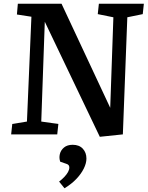

<svg xmlns="http://www.w3.org/2000/svg" viewBox="-20 -723 797 1033"><path d="M573 -143 590 -630 506 -647 512 -703H754L748 -647L665 -630L641 0L517 13L221 -606L202 -69L294 -56L288 0H40L46 -56L125 -69L149 -633L71 -645L76 -703H311ZM327 290 298 254Q315 241 327 228Q339 215 346 202.5Q353 190 353 178Q353 171 349.5 166Q346 161 336 158L304 147Q297 127 302 106Q307 85 324.5 70.5Q342 56 371 56Q406 56 425.5 77Q445 98 445 130Q445 155 431 183.5Q417 212 391 239.5Q365 267 327 290Z"/></svg>

Font: Literata 18pt SemiBold
Style: Italic
Weight: 600
Italic angle: -2°
Designer: Latin by Veronika Burian and Jose Scaglione. Greek by Irene Vlachou. Cyrillic by Vera Evstafieva
Foundry: TypeTogether
Version: Version 3.103;gftools[0.9.29]